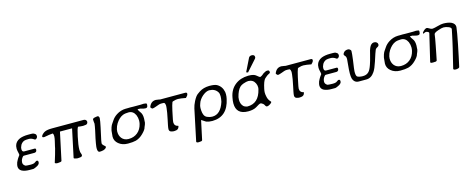

<svg xmlns="http://www.w3.org/2000/svg" viewBox="-40 -1465 6042 2464"><g transform="rotate(-15 2981.5 -233.0)"><path d="M107 -220Q107 -221 107 -222Q107 -235 98 -272Q94 -290 94 -309Q94 -325 97 -341Q110 -398 170 -424Q217 -442 280 -442H321Q347 -442 357 -437Q376 -426 381 -420Q387 -412 387 -398Q387 -395 387 -391Q384 -372 366 -361Q360 -359 353 -358Q347 -361 327 -374Q308 -385 282 -387Q238 -387 223 -383Q190 -375 167 -340Q159 -323 154 -308Q151 -296 151 -285Q151 -277 153 -269Q158 -248 180 -248H317Q333 -248 333 -230Q333 -227 333 -224Q330 -207 320 -201Q318 -200 314 -199Q310 -198 304 -196H161Q148 -196 134 -173Q122 -153 119 -139Q116 -127 116 -117Q116 -93 132 -79Q137 -73 150 -66Q160 -64 175 -63.5Q190 -63 214 -62Q218 -62 221 -62Q249 -62 265 -69Q276 -76 283.5 -81Q291 -86 297 -90Q300 -90 305 -90Q322 -90 322 -69Q322 -64 321 -58Q318 -39 288 -21L285 -20Q254 -3 236 0H184Q122 0 83 -20Q45 -41 45 -84Q45 -94 47 -104Q53 -137 70 -164Q75 -176 107 -220Z M1021 -441Q1039 -441 1049 -430Q1059 -419 1059 -407Q1059 -403 1058 -400Q1054 -379 1034 -373Q1026 -371 998 -369Q994 -369 990 -369Q976 -369 959 -371Q951 -372 943 -373Q935 -374 928 -375Q913 -355 892 -254Q868 -143 868 -85Q868 -49 877 -33Q882 -21 882 -13Q882 -11 882 -9L879 0Q873 13 831 14Q826 15 822 15Q809 15 795 11Q770 7 770 -2Q770 -3 770 -4L849 -375H688L609 -5Q608 -1 594 4Q575 8 560 8Q555 8 551 8Q533 8 524 1Q521 0 520 -5Q555 -115 572 -183Q572 -185 577 -208Q582 -231 593 -276Q602 -314 602 -338Q602 -363 593 -375Q592 -375 587 -375Q576 -375 540 -370Q532 -368 516.5 -365.5Q501 -363 477 -359H469Q462 -361 458.5 -362Q455 -363 453 -364Q451 -365 451 -368Q451 -371 452 -375Q454 -389 473 -405Q490 -420 504 -426Q536 -441 601 -441Z M1165 -92Q1167 -72 1187 -57Q1192 -52 1197.5 -47Q1203 -42 1208 -35Q1203 -13 1168 0Q1142 7 1117 7Q1116 7 1115 7Q1087 7 1087 -44Q1087 -54 1088 -66Q1090 -84 1094.5 -110.5Q1099 -137 1106 -172L1117 -222Q1117 -221 1117 -221Q1117 -221 1117 -221Q1117 -222 1119 -231Q1122 -244 1128 -272Q1134 -300 1137.5 -321Q1141 -342 1143 -358Q1141 -368 1140 -382.5Q1139 -397 1138 -416Q1140 -426 1156 -432Q1158 -432 1181 -437Q1195 -440 1202 -440Q1213 -440 1219 -432Q1221 -427 1223 -423Q1225 -419 1226 -414Q1226 -413 1226 -411Q1226 -401 1220 -364Q1218 -351 1214 -333Q1211 -315 1206 -292L1171 -131Q1165 -102 1165 -92Z M1578 -440Q1586 -440 1601 -440Q1617 -440 1638 -441Q1665 -440 1678 -440H1774Q1785 -440 1798 -441Q1807 -442 1813 -442Q1817 -442 1822.5 -441.5Q1828 -441 1833 -440Q1844 -440 1855 -435Q1858 -429 1858 -420Q1858 -412 1855 -400Q1851 -379 1826 -379Q1806 -379 1773 -389Q1771 -390 1759 -393Q1750 -394 1738 -394Q1731 -394 1724 -394Q1725 -388 1726 -387Q1729 -375 1750 -347Q1774 -317 1774 -263Q1774 -258 1774 -254Q1773 -244 1772.5 -231.5Q1772 -219 1771 -203Q1769 -192 1764 -179Q1759 -166 1751 -148Q1745 -117 1698 -71Q1654 -26 1599 -10Q1559 0 1493 0Q1418 0 1369 -41Q1323 -79 1323 -136Q1323 -147 1325 -158Q1329 -206 1330 -213L1333 -226Q1340 -258 1353 -284Q1355 -289 1364.5 -302Q1374 -315 1389 -338Q1413 -375 1455 -402Q1513 -439 1578 -440ZM1398 -190Q1398 -184 1398 -178Q1398 -132 1425 -96Q1456 -57 1511 -55Q1514 -55 1518 -55Q1586 -55 1635 -94.5Q1684 -134 1701 -206Q1706 -228 1706 -250Q1706 -288 1691 -324Q1662 -385 1602 -385Q1556 -385 1525 -373Q1473 -352 1431 -287Q1410 -253 1402 -216Q1402 -216 1402 -216Q1402 -216 1401 -213Q1400 -209 1400 -202Q1398 -195 1398 -190Z M2369 -440Q2392 -440 2392 -422Q2392 -419 2391 -415Q2387 -396 2361 -373Q2298 -386 2258 -387Q2230 -387 2207 -379Q2194 -376 2192 -375Q2183 -373 2180 -366Q2168 -338 2151 -261L2141 -213Q2123 -130 2123 -115Q2123 -115 2123 -114Q2123 -63 2174 -53Q2175 -53 2175 -51Q2175 -49 2174 -45Q2165 -3 2118 -2Q2111 -1 2104 -1Q2088 -1 2075 -5Q2044 -10 2041 -39Q2041 -41 2041 -43Q2041 -60 2048 -95L2062 -162Q2084 -265 2088 -313Q2090 -327 2090 -340Q2090 -343 2089.5 -351.5Q2089 -360 2085 -371Q2080 -382 2073 -385Q2071 -385 2066 -385Q2060 -385 2050 -386Q2042 -386 2035 -386Q2023 -386 2017 -384.5Q2011 -383 1998 -379Q1985 -375 1965 -367Q1929 -354 1915 -353Q1909 -353 1903 -358Q1899 -362 1897 -364Q1895 -366 1895 -367Q1889 -371 1889 -377Q1889 -378 1889 -379Q1915 -448 1978 -449Q1980 -449 1983 -449L2002 -446Q2009 -445 2017 -444Q2021 -443 2026 -442Q2031 -441 2038 -440Z M2422 203Q2421 210 2410 214Q2407 215 2398 215.5Q2389 216 2374 218Q2343 218 2343 203L2431 -215Q2439 -254 2465 -306Q2497 -367 2524 -385Q2533 -392 2541.5 -397.5Q2550 -403 2558 -409Q2611 -443 2687 -445Q2691 -445 2695 -445Q2757 -445 2788 -430Q2853 -395 2868 -316Q2870 -302 2870 -287Q2870 -258 2863 -226Q2816 -2 2614 0Q2568 0 2533 -13Q2531 -14 2476 -50ZM2785 -334Q2751 -389 2677 -391Q2676 -391 2675 -391Q2647 -391 2612 -370Q2558 -335 2530 -282Q2525 -271 2521 -259Q2517 -247 2512 -231Q2508 -214 2508 -191Q2508 -179 2509 -166Q2511 -131 2523 -105Q2536 -78 2563 -68Q2596 -54 2625 -54Q2627 -54 2629 -54Q2739 -54 2788 -208Q2797 -250 2797 -280Q2797 -315 2785 -334Z M3277 -662Q3287 -682 3314 -684Q3355 -684 3355 -654Q3355 -651 3355 -647Q3355 -641 3347 -630L3216 -483L3193 -491ZM3333 0Q3322 -5 3311 -29Q3305 -41 3281 -54Q3277 -57 3262 -58Q3254 -58 3200 -24Q3159 0 3091 0Q2931 0 2931 -148Q2931 -183 2940 -226Q2959 -329 3033 -386Q3102 -440 3206 -442Q3209 -442 3211 -442Q3282 -442 3311 -415Q3345 -386 3352 -386Q3355 -386 3372 -395Q3377 -398 3385.5 -404.5Q3394 -411 3407 -422Q3425 -431 3440 -439Q3444 -442 3465 -442Q3487 -442 3487 -416Q3487 -413 3487 -411Q3486 -406 3477 -400Q3441 -384 3410 -353Q3383 -326 3362 -226Q3356 -200 3356 -175Q3356 -151 3364.5 -114.5Q3373 -78 3403 -46Q3406 -44 3406 -41Q3406 -41 3406 -40Q3404 -30 3382 -15Q3357 1 3341 1Q3337 1 3333 0ZM3015 -208Q3012 -189 3012 -173Q3012 -122 3040 -90Q3043 -86 3049 -81Q3055 -76 3064 -72Q3088 -63 3097 -63Q3246 -63 3288 -237Q3292 -252 3292 -267Q3292 -295 3279 -321Q3253 -375 3189 -376Q3166 -376 3120 -360Q3093 -350 3075 -333Q3036 -294 3015 -208Z M4036 -440Q4059 -440 4059 -422Q4059 -419 4058 -415Q4054 -396 4028 -373Q3965 -386 3925 -387Q3897 -387 3874 -379Q3861 -376 3859 -375Q3850 -373 3847 -366Q3835 -338 3818 -261L3808 -213Q3790 -130 3790 -115Q3790 -115 3790 -114Q3790 -63 3841 -53Q3842 -53 3842 -51Q3842 -49 3841 -45Q3832 -3 3785 -2Q3778 -1 3771 -1Q3755 -1 3742 -5Q3711 -10 3708 -39Q3708 -41 3708 -43Q3708 -60 3715 -95L3729 -162Q3751 -265 3755 -313Q3757 -327 3757 -340Q3757 -343 3756.5 -351.5Q3756 -360 3752 -371Q3747 -382 3740 -385Q3738 -385 3733 -385Q3727 -385 3717 -386Q3709 -386 3702 -386Q3690 -386 3684 -384.5Q3678 -383 3665 -379Q3652 -375 3632 -367Q3596 -354 3582 -353Q3576 -353 3570 -358Q3566 -362 3564 -364Q3562 -366 3562 -367Q3556 -371 3556 -377Q3556 -378 3556 -379Q3582 -448 3645 -449Q3647 -449 3650 -449L3669 -446Q3676 -445 3684 -444Q3688 -443 3693 -442Q3698 -441 3705 -440Z M4118 -220Q4118 -221 4118 -222Q4118 -235 4109 -272Q4105 -290 4105 -309Q4105 -325 4108 -341Q4121 -398 4181 -424Q4228 -442 4291 -442H4332Q4358 -442 4368 -437Q4387 -426 4392 -420Q4398 -412 4398 -398Q4398 -395 4398 -391Q4395 -372 4377 -361Q4371 -359 4364 -358Q4358 -361 4338 -374Q4319 -385 4293 -387Q4249 -387 4234 -383Q4201 -375 4178 -340Q4170 -323 4165 -308Q4162 -296 4162 -285Q4162 -277 4164 -269Q4169 -248 4191 -248H4328Q4344 -248 4344 -230Q4344 -227 4344 -224Q4341 -207 4331 -201Q4329 -200 4325 -199Q4321 -198 4315 -196H4172Q4159 -196 4145 -173Q4133 -153 4130 -139Q4127 -127 4127 -117Q4127 -93 4143 -79Q4148 -73 4161 -66Q4171 -64 4186 -63.5Q4201 -63 4225 -62Q4229 -62 4232 -62Q4260 -62 4276 -69Q4287 -76 4294.5 -81Q4302 -86 4308 -90Q4311 -90 4316 -90Q4333 -90 4333 -69Q4333 -64 4332 -58Q4329 -39 4299 -21L4296 -20Q4265 -3 4247 0H4195Q4133 0 4094 -20Q4056 -41 4056 -84Q4056 -94 4058 -104Q4064 -137 4081 -164Q4086 -176 4118 -220Z M4560 -3Q4499 -3 4480 -67Q4474 -91 4474 -133Q4474 -156 4476 -185L4487 -310Q4488 -317 4488 -323Q4488 -350 4477 -361Q4461 -379 4461 -384Q4461 -386 4461 -388Q4461 -390 4461 -392Q4464 -405 4478 -419Q4497 -437 4530 -437Q4550 -437 4567 -415Q4569 -413 4569 -402Q4569 -374 4558 -289Q4548 -221 4543.5 -187Q4539 -153 4539 -143Q4539 -141 4539 -140Q4539 -133 4539 -127Q4539 -77 4560 -68Q4581 -59 4598 -58Q4601 -57 4606 -57Q4613 -57 4622 -56Q4626 -56 4631 -56Q4679 -56 4708 -87Q4730 -109 4752 -173Q4766 -211 4788 -299Q4795 -331 4801.5 -352Q4808 -373 4813 -383Q4835 -436 4875 -438Q4898 -438 4911.5 -426.5Q4925 -415 4925 -399Q4925 -395 4924 -390Q4922 -375 4896 -363Q4883 -356 4875 -342Q4864 -319 4825 -196Q4811 -153 4797.5 -121.5Q4784 -90 4771 -71Q4726 -3 4660 -3Z M5197 -440Q5205 -440 5220 -440Q5236 -440 5257 -441Q5284 -440 5297 -440H5393Q5404 -440 5417 -441Q5426 -442 5432 -442Q5436 -442 5441.5 -441.5Q5447 -441 5452 -440Q5463 -440 5474 -435Q5477 -429 5477 -420Q5477 -412 5474 -400Q5470 -379 5445 -379Q5425 -379 5392 -389Q5390 -390 5378 -393Q5369 -394 5357 -394Q5350 -394 5343 -394Q5344 -388 5345 -387Q5348 -375 5369 -347Q5393 -317 5393 -263Q5393 -258 5393 -254Q5392 -244 5391.5 -231.5Q5391 -219 5390 -203Q5388 -192 5383 -179Q5378 -166 5370 -148Q5364 -117 5317 -71Q5273 -26 5218 -10Q5178 0 5112 0Q5037 0 4988 -41Q4942 -79 4942 -136Q4942 -147 4944 -158Q4948 -206 4949 -213L4952 -226Q4959 -258 4972 -284Q4974 -289 4983.5 -302Q4993 -315 5008 -338Q5032 -375 5074 -402Q5132 -439 5197 -440ZM5017 -190Q5017 -184 5017 -178Q5017 -132 5044 -96Q5075 -57 5130 -55Q5133 -55 5137 -55Q5205 -55 5254 -94.5Q5303 -134 5320 -206Q5325 -228 5325 -250Q5325 -288 5310 -324Q5281 -385 5221 -385Q5175 -385 5144 -373Q5092 -352 5050 -287Q5029 -253 5021 -216Q5021 -216 5021 -216Q5021 -216 5020 -213Q5019 -209 5019 -202Q5017 -195 5017 -190Z M5797 -441Q5858 -441 5900 -424Q5950 -401 5950 -358Q5950 -353 5949 -347Q5948 -337 5944.5 -316.5Q5941 -296 5937 -267Q5927 -209 5912.5 -137.5Q5898 -66 5880 20L5852 149Q5851 158 5840 163Q5833 167 5806 170Q5771 170 5771 154Q5771 151 5772 149L5834 -106Q5842 -139 5850.5 -178Q5859 -217 5869 -263L5885 -340Q5886 -343 5886 -346Q5886 -366 5850 -379Q5818 -392 5789 -392Q5788 -392 5786 -392Q5762 -392 5715 -375Q5658 -356 5656 -336Q5655 -328 5653 -315Q5651 -302 5648 -281Q5642 -243 5632 -195Q5622 -147 5611 -88L5594 -4Q5593 0 5581 6Q5576 7 5545 8Q5541 8 5538 8Q5527 8 5517 6Q5508 2 5508 -5Q5508 -5 5508 -6L5593 -366Q5594 -369 5594 -372Q5594 -381 5581 -387Q5575 -391 5568.5 -392.5Q5562 -394 5554 -395Q5545 -395 5516 -379Q5517 -381 5517 -385Q5517 -390 5516 -396Q5549 -438 5577 -441Q5587 -441 5611 -426Q5630 -413 5647 -413Q5650 -413 5652 -413Q5665 -414 5682 -418Q5699 -422 5722 -428Q5769 -441 5797 -441Z"/></g></svg>

Font: New Athena Unicode
Style: Italic
Weight: 400
Designer: J. Rusten 1997; rev. by R. Hancock 2001, 2002, rev. by D. Mastronarde 2002-2019
Foundry: Society for Classical Studies (formerly American Philological Association)
Version: Version 5.008